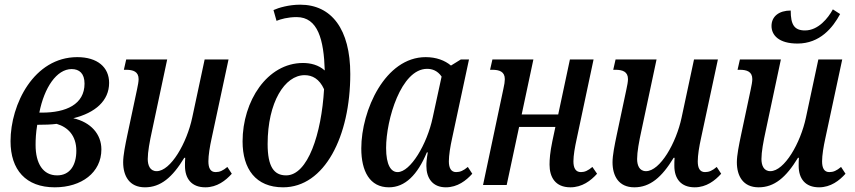

<svg xmlns="http://www.w3.org/2000/svg" viewBox="-20 -790 3652 820"><path d="M214 10C328 10 413 -53 413 -152C413 -217 368 -268 293 -285C387 -308 446 -360 446 -436C446 -503 396 -546 310 -546C125 -546 25 -345 25 -187C25 -65 90 10 214 10ZM286 -495C319 -495 341 -476 341 -433C341 -344 262 -309 159 -309H148C169 -416 222 -495 286 -495ZM224 -41C164 -41 132 -91 132 -171C132 -194 133 -221 139 -257C172 -257 199 -258 222 -261C270 -247 306 -211 306 -146C306 -85 279 -41 224 -41Z M599 10C666 10 716 -32 767 -116H771C770 -103 770 -92 770 -82C770 -27 798 10 857 10C907 10 944 -19 970 -48L951 -77C932 -61 918 -55 901 -55C879 -55 870 -72 870 -101C870 -127 876 -164 884 -200L956 -536H854L801 -288C778 -179 709 -59 649 -59C620 -59 611 -85 611 -111C611 -141 619 -185 630 -235L694 -536H519L509 -492H518C549 -492 572 -484 572 -452C572 -442 569 -425 565 -407L524 -214C515 -171 506 -127 506 -97C506 -39 532 10 599 10Z M1189 10C1366 10 1476 -207 1476 -474C1476 -665 1396 -770 1262 -770C1214 -770 1170 -757 1148 -747L1161 -701C1178 -708 1209 -717 1247 -717C1338 -717 1363 -620 1367 -489C1340 -513 1306 -521 1274 -521C1121 -521 1016 -358 1016 -186C1016 -69 1072 10 1189 10ZM1202 -41C1150 -41 1123 -78 1123 -175C1123 -353 1196 -469 1281 -469C1314 -469 1344 -453 1364 -409C1353 -219 1295 -41 1202 -41Z M1641 10C1710 10 1763 -43 1803 -139H1807C1802 -111 1801 -96 1801 -81C1801 -30 1827 10 1884 10C1934 10 1971 -19 1997 -48L1978 -77C1959 -61 1945 -55 1928 -55C1907 -55 1897 -72 1897 -101C1897 -127 1903 -164 1911 -200L1983 -536H1948L1906 -510C1880 -532 1843 -546 1798 -546C1625 -546 1523 -319 1523 -156C1523 -59 1559 10 1641 10ZM1678 -55C1650 -55 1629 -85 1629 -158C1629 -279 1693 -496 1804 -496C1825 -496 1848 -489 1866 -463L1828 -288C1804 -174 1733 -55 1678 -55Z M2416 10C2466 10 2503 -18 2530 -48L2510 -77C2491 -61 2477 -55 2461 -55C2438 -55 2429 -73 2429 -101C2429 -126 2435 -161 2443 -197L2515 -536H2414L2364 -301H2208L2258 -536H2083L2073 -492H2082C2113 -492 2136 -484 2136 -452C2136 -442 2134 -428 2130 -411L2043 0H2144L2197 -248H2352L2339 -187C2329 -139 2327 -109 2327 -87C2327 -34 2351 10 2416 10Z M2689 10C2756 10 2806 -32 2857 -116H2861C2860 -103 2860 -92 2860 -82C2860 -27 2888 10 2947 10C2997 10 3034 -19 3060 -48L3041 -77C3022 -61 3008 -55 2991 -55C2969 -55 2960 -72 2960 -101C2960 -127 2966 -164 2974 -200L3046 -536H2944L2891 -288C2868 -179 2799 -59 2739 -59C2710 -59 2701 -85 2701 -111C2701 -141 2709 -185 2720 -235L2784 -536H2609L2599 -492H2608C2639 -492 2662 -484 2662 -452C2662 -442 2659 -425 2655 -407L2614 -214C2605 -171 2596 -127 2596 -97C2596 -39 2622 10 2689 10Z M3386 -604C3482 -604 3537 -672 3568 -730L3537 -750C3517 -713 3475 -660 3418 -660C3372 -660 3357 -685 3357 -745C3307 -745 3275 -720 3275 -679C3275 -640 3306 -604 3386 -604ZM3220 10C3287 10 3337 -32 3388 -116H3392C3391 -103 3391 -92 3391 -82C3391 -27 3419 10 3478 10C3528 10 3565 -19 3591 -48L3572 -77C3553 -61 3539 -55 3522 -55C3500 -55 3491 -72 3491 -101C3491 -127 3497 -164 3505 -200L3577 -536H3475L3422 -288C3399 -179 3330 -59 3270 -59C3241 -59 3232 -85 3232 -111C3232 -141 3240 -185 3251 -235L3315 -536H3140L3130 -492H3139C3170 -492 3193 -484 3193 -452C3193 -442 3190 -425 3186 -407L3145 -214C3136 -171 3127 -127 3127 -97C3127 -39 3153 10 3220 10Z"/></svg>

Font: Noto Serif Condensed Medium
Style: Italic
Weight: 500
Width: 3
Italic angle: -12°
Designer: Monotype Design Team
Foundry: Monotype Imaging Inc.
Version: Version 2.013